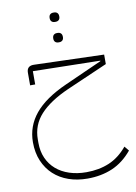

<svg xmlns="http://www.w3.org/2000/svg" viewBox="-107 -784 821 1156"><g transform="rotate(-10 303.5 -206.0)"><path d="M333 304Q270 304 217.5 285.5Q165 267 127 232Q89 197 67.5 146.5Q46 96 46 32Q46 -66 108.5 -142Q171 -218 303 -277L531 -379V-382L120 -390V-309H89V-386Q89 -430 137 -427L560 -414V-356L310 -247Q195 -196 136.5 -132Q78 -68 78 20V41Q78 93 96.5 134.5Q115 176 148.5 205Q182 234 229 249.5Q276 265 333 265Q410 265 472 239Q534 213 584 153L607 181Q553 246 485 275Q417 304 333 304ZM302 -534Q290 -534 282.5 -541Q275 -548 275 -562Q275 -577 282.5 -584Q290 -591 302 -591H307Q319 -591 326.5 -584Q334 -577 334 -562Q334 -548 326.5 -541Q319 -534 307 -534ZM302 -659Q290 -659 282.5 -666Q275 -673 275 -687Q275 -702 282.5 -709Q290 -716 302 -716H307Q319 -716 326.5 -709Q334 -702 334 -687Q334 -673 326.5 -666Q319 -659 307 -659Z"/></g></svg>

Font: IBM Plex Sans Arabic ExtLt
Style: Regular
Weight: 200
Designer: Mike Abbink, Paul van der Laan, Pieter van Rosmalen, Wael Morcos, Khajak Apelian
Foundry: Bold Monday
Version: Version 1.2